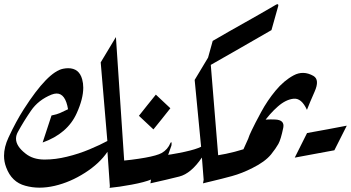

<svg xmlns="http://www.w3.org/2000/svg" viewBox="-21 -910 1700 930"><path d="M499 -227.1 466.8 -607.9 540.5 -730.5 582 -109.9 511.7 0 499.5 -174.8Q461.9 -118.7 390.6 -73Q319.3 -27.3 243.7 -9.8Q205.6 -1 170.4 -1Q134.8 -1 101.6 -10.3Q35.2 -27.8 8.8 -99.6Q-1.5 -126.5 -1.5 -155.3Q-1.5 -197.8 20.5 -244.6Q57.1 -323.2 94.2 -380.9Q210.9 -563 285.2 -577.1Q297.9 -579.6 309.1 -579.6Q362.3 -579.6 377 -525.9Q382.3 -506.8 382.3 -485.4Q382.3 -431.6 350.6 -361.8Q306.2 -262.7 185.5 -219.7L228.5 -350.6Q256.3 -356.4 269.5 -362.5Q282.7 -368.7 308.6 -380.9Q295.9 -457 253.4 -457Q242.2 -457 228.5 -451.7Q164.6 -425.8 128.9 -373.5Q94.2 -323.2 65.4 -270.5Q56.6 -254.4 56.6 -238.3Q56.6 -201.7 103.5 -165.5Q138.7 -137.7 192.4 -137.2H196.3Q248 -137.2 303.2 -150.9Q360.4 -164.6 413.1 -186.8Q465.8 -209 499 -227.1Z M804.2 -385.7Q783.7 -359.4 763.2 -334Q742.7 -308.6 722.2 -283.2L651.9 -349.1Q671.9 -375 692.6 -400.4Q713.4 -425.8 733.9 -451.7Z M716.3 -24.4H715.3Q710.9 -24.4 710.9 -29.8Q710.9 -33.7 713.9 -41.5Q679.7 -27.3 616.5 -15.6Q553.2 -3.9 509.8 0L530.8 -127Q718.3 -144.5 762.2 -168.9Q791.5 -185.5 804.7 -217.8Q807.1 -221.2 808.6 -221.2Q810.1 -221.2 810.1 -215.8Q810.1 -206.5 809.1 -204.1Q797.9 -168.9 775.9 -116.7Q753.9 -64.5 716.3 -24.4Z M921.9 -522.9 986.8 -630.9 1009.3 -711.9Q1089.8 -758.8 1162.4 -799.3Q1234.9 -839.8 1315.9 -887.2Q1320.3 -889.6 1323.2 -889.6Q1327.1 -889.6 1327.1 -884.8Q1327.1 -882.8 1326.7 -880.9L1293.9 -764.2Q1216.3 -718.8 1146.5 -679.4Q1076.7 -640.1 1000 -595.7L1037.6 -135.3L966.8 -22L957 -147Q904.3 -69.3 847.4 -54.9Q790.5 -40.5 707.5 -22L729.5 -150.4Q904.8 -174.3 953.1 -199.2Z M1158.2 -187Q1171.4 -215.8 1196.3 -271.5Q1221.2 -327.1 1247.6 -327.1Q1265.6 -333 1312 -331.1Q1358.4 -329.1 1351.1 -291.5Q1339.4 -234.4 1327.4 -212.9Q1315.4 -191.4 1292 -162.1Q1262.2 -126 1201.7 -96.2Q1150.9 -70.3 1102.5 -57.1Q1054.2 -43.9 1002.4 -31.7Q992.2 -29.3 982.4 -26.9Q972.7 -24.4 962.4 -22L984.9 -150.9Q1075.7 -161.1 1158.2 -187Z M1598.6 -182.1Q1550.3 -173.3 1502.4 -164.3Q1454.6 -155.3 1406.7 -146.5L1466.3 -265.6Q1570.8 -284.2 1658.7 -301.3Z M1465.8 -377.9Q1439.5 -435.5 1401.6 -431.9Q1363.8 -428.2 1325 -394.3Q1286.1 -360.4 1251.2 -311Q1216.3 -261.7 1195.3 -228.5H1177.7Q1179.2 -230.5 1182.4 -241.5Q1185.5 -252.4 1198.2 -278.8Q1213.4 -311 1243.7 -366.9Q1273.9 -422.9 1314 -471.2Q1354 -519.5 1401.1 -544.9Q1448.2 -570.3 1497.6 -542Q1528.3 -523.4 1502.9 -466.1Q1477.5 -408.7 1465.8 -377.9Z"/></svg>

Font: Aref Ruqaa
Style: Regular
Weight: 400
Designer: Abdoulla Aref
Version: Version 0.7